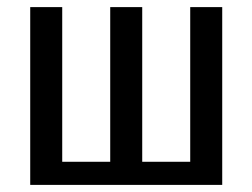

<svg xmlns="http://www.w3.org/2000/svg" viewBox="-20 -520 710 540"><path d="M65 0V-500H155V-65H290V-500H380V-65H515V-500H605V0Z"/></svg>

Font: Cuprum
Style: Regular
Weight: 400
Designer: Jovanny Lemonad
Foundry: Jovanny Lemonad
Version: Version 1.002